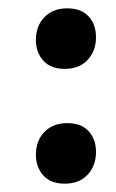

<svg xmlns="http://www.w3.org/2000/svg" viewBox="-20 -429 278 460"><path d="M135 11Q101 11 83.5 -9Q66 -29 66 -58Q66 -92 86.5 -113Q107 -134 141 -134Q175 -134 192.5 -114.5Q210 -95 210 -65Q210 -32 190 -10.5Q170 11 135 11ZM135 -264Q101 -264 83.5 -284Q66 -304 66 -333Q66 -367 86.5 -388Q107 -409 141 -409Q175 -409 192.5 -389.5Q210 -370 210 -340Q210 -307 190 -285.5Q170 -264 135 -264Z"/></svg>

Font: Alegreya SemiBold
Style: Regular
Weight: 600
Designer: Juan Pablo del Peral
Foundry: Huerta Tipografica
Version: Version 2.009